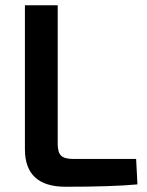

<svg xmlns="http://www.w3.org/2000/svg" viewBox="-20 -710 561 732"><path d="M200 -690V-161Q200 -129 213 -116.5Q226 -104 259 -104H499L504 -7Q406 2 230 2Q75 2 75 -141V-690Z"/></svg>

Font: Exo 2.0 Semi Bold
Style: Regular
Weight: 600
Designer: Natanael Gama
Version: Version 1.001;PS 001.001;hotconv 1.0.70;makeotf.lib2.5.58329